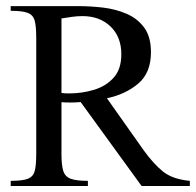

<svg xmlns="http://www.w3.org/2000/svg" viewBox="-20 -619 652 639"><path d="M611.8 0H451.2L248.5 -279.3Q231.9 -277.8 213.4 -277.8Q205.6 -277.8 198.5 -278.1Q191.4 -278.3 184.6 -278.8V-105.5Q184.6 -68.8 190.7 -49.8Q196.8 -30.8 215.8 -23.9Q234.9 -17.1 272.5 -17.1V0H15.6V-17.1Q54.2 -17.1 72.3 -23.9Q90.3 -30.8 95.5 -49.8Q100.6 -68.8 100.6 -105.5V-493.2Q100.6 -530.8 95.5 -550Q90.3 -569.3 72.3 -576.2Q54.2 -583 15.6 -583V-598.6H241.2Q280.3 -598.6 322.5 -593.8Q364.7 -588.9 401.1 -573.2Q437.5 -557.6 460 -527.1Q482.4 -496.6 482.4 -445.3Q482.4 -377 440.4 -341.1Q398.4 -305.2 335.9 -292L458 -119.1Q490.7 -73.7 522.5 -48.1Q554.2 -22.5 611.8 -17.1ZM383.8 -438.5Q383.8 -496.1 347.9 -530.8Q312 -565.4 254.4 -565.4Q237.3 -565.4 220 -563Q202.6 -560.5 184.6 -557.6V-309.6Q192.9 -308.1 210 -308.1Q252.9 -308.1 292.7 -320.1Q332.5 -332 358.2 -360.4Q383.8 -388.7 383.8 -438.5Z"/></svg>

Font: Scheherazade New
Style: Regular
Weight: 400
Designer: SIL International
Foundry: SIL International
Version: Version 4.000